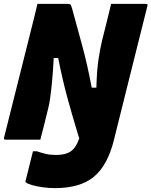

<svg xmlns="http://www.w3.org/2000/svg" viewBox="-22 -720 781 990"><path d="M186 0H7Q-5 0 -1 -11Q34 -151 69.5 -292Q105 -433 140 -573Q148 -605 156 -637Q164 -669 171 -700H325Q337 -700 341 -696.5Q345 -693 350 -675Q373 -590 400.5 -490Q428 -390 451 -268H475Q477 -354 485.5 -411.5Q494 -469 505 -514Q517 -561 528.5 -607.5Q540 -654 551 -700H730Q742 -700 738 -689Q701 -543 664.5 -395.5Q628 -248 591 -101Q585 -76 578.5 -51Q572 -26 566 0Q533 133 462 191.5Q391 250 261 250Q230 250 198 245.5Q166 241 142 234Q118 227 111 220Q108 217 110 212L148 60H168Q194 69 216 74Q238 79 269 79Q316 79 343.5 60Q371 41 387 -8Q384 -13 381 -24Q352 -119 326 -214Q300 -309 278 -421H255Q251 -345 246 -295Q241 -245 236.5 -213.5Q232 -182 227 -163Q217 -123 207 -82Q197 -41 186 0Z"/></svg>

Font: Recursive Sn Lnr St Blk
Style: Italic
Weight: 900
Italic angle: -15°
Version: Version 1.079;hotconv 1.0.112;makeotfexe 2.5.65598; ttfautoh